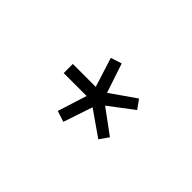

<svg xmlns="http://www.w3.org/2000/svg" viewBox="-38 -1019 536 536"><g transform="rotate(-45 230.0 -751.0)"><path d="M176 -642 149 -661 201 -735.5 114.5 -764.5 125 -797 211.5 -769.5V-860H247.5V-769.5L334.5 -797L345 -764.5L258 -735.5L310 -661L283.5 -642L229 -714Z"/></g></svg>

Font: Spartan Thin
Style: Regular
Weight: 400
Version: Version 1.004